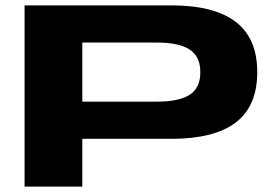

<svg xmlns="http://www.w3.org/2000/svg" viewBox="-20 -695 1036 715"><path d="M71.5 0V-675H617.5Q778 -675 858 -613.5Q938 -552 938 -426.5Q938 -300 858.2 -239Q778.5 -178 617.5 -178H286.5V0ZM286.5 -316.5H564.5Q646.5 -316.5 686.2 -342Q726 -367.5 726 -426.5Q726 -484.5 686.2 -510.5Q646.5 -536.5 564.5 -536.5H286.5Z"/></svg>

Font: Anybody UltraExpanded Regular
Style: Bold
Weight: 700
Width: 9
Designer: Tyler Finck
Foundry: Etcetera Type Company
Version: Version 1.010; ttfautohint (v1.8.3) -l 8 -r 50 -G 200 -x 14 